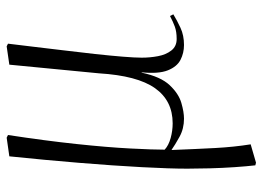

<svg xmlns="http://www.w3.org/2000/svg" viewBox="-126 -432 788 576"><g transform="rotate(-90 268.0 -144.0)"><path d="M68 230 60 228Q57 202 54.5 165.5Q52 129 51 91Q50 53 50 24Q50 -28 54.5 -112.5Q59 -197 67.5 -300.5Q76 -404 87 -510L143 -518L151 -514Q134 -403 124 -309Q114 -215 110.5 -146.5Q107 -78 107 -44Q120 -32 142 -26Q164 -20 186 -20Q254 -20 291.5 -73Q329 -126 336 -241L362 -510L417 -518L425 -514Q421 -483 416 -439.5Q411 -396 405 -347.5Q399 -299 394 -253Q389 -207 386 -170Q383 -133 383 -113Q383 -88 387.5 -64Q392 -40 404.5 -24Q417 -8 439 -8Q461 -8 476 -13.5Q491 -19 508 -28L513 -18Q495 -7 472.5 3.5Q450 14 421 14Q397 14 376.5 3.5Q356 -7 345 -34.5Q334 -62 339 -113H338Q326 -56 300.5 -29Q275 -2 247.5 6Q220 14 200 14Q170 14 145.5 0.5Q121 -13 107 -23H106Q109 53 112 108.5Q115 164 123 214Z"/></g></svg>

Font: Display Extralight
Style: Italic
Weight: 200
Italic angle: -2°
Designer: Latin by Veronika Burian and Jose Scaglione. Greek by Irene Vlachou. Cyrillic by Vera Evstafieva
Foundry: TypeTogether
Version: Version 3.002